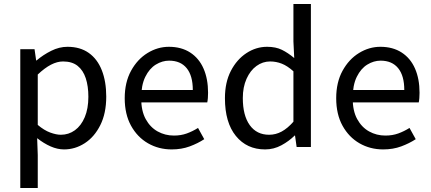

<svg xmlns="http://www.w3.org/2000/svg" viewBox="-20 -732 2146 956"><path d="M81 204V-487H152L160 -431H162Q195 -459 235 -479Q275 -499 316 -499Q379 -499 422 -468.5Q465 -438 487 -382Q509 -326 509 -251Q509 -168 479.5 -109Q450 -50 402 -19Q354 12 299 12Q266 12 232 -3Q198 -18 165 -44L168 40V204ZM283 -61Q322 -61 353 -83.5Q384 -106 402 -148.5Q420 -191 420 -250Q420 -303 407 -342.5Q394 -382 366.5 -404Q339 -426 294 -426Q265 -426 234 -410Q203 -394 168 -361V-110Q200 -83 230 -72Q260 -61 283 -61Z M835 12Q770 12 717 -18.5Q664 -49 632.5 -106Q601 -163 601 -243Q601 -322 632.5 -379.5Q664 -437 714.5 -468Q765 -499 821 -499Q883 -499 927 -470.5Q971 -442 993.5 -390.5Q1016 -339 1016 -270Q1016 -257 1015 -244Q1014 -231 1012 -222H669L668 -284H940Q940 -355 909.5 -392.5Q879 -430 822 -430Q788 -430 756 -410.5Q724 -391 703.5 -349.5Q683 -308 683 -243Q683 -180 705.5 -139Q728 -98 765 -77.5Q802 -57 846 -57Q881 -57 910 -67.5Q939 -78 966 -95L997 -39Q965 -18 924.5 -3Q884 12 835 12Z M1300 12Q1209 12 1154.5 -55Q1100 -122 1100 -243Q1100 -322 1129.5 -379Q1159 -436 1207 -467.5Q1255 -499 1310 -499Q1353 -499 1383.5 -484Q1414 -469 1445 -443L1441 -526V-712H1528V0H1457L1449 -57H1447Q1419 -29 1381 -8.5Q1343 12 1300 12ZM1320 -61Q1353 -61 1382.5 -77Q1412 -93 1441 -126V-377Q1411 -404 1383 -415Q1355 -426 1325 -426Q1288 -426 1257 -403.5Q1226 -381 1207.5 -339.5Q1189 -298 1189 -244Q1189 -157 1223.5 -109Q1258 -61 1320 -61Z M1888 12Q1823 12 1770 -18.5Q1717 -49 1685.5 -106Q1654 -163 1654 -243Q1654 -322 1685.5 -379.5Q1717 -437 1767.5 -468Q1818 -499 1874 -499Q1936 -499 1980 -470.5Q2024 -442 2046.5 -390.5Q2069 -339 2069 -270Q2069 -257 2068 -244Q2067 -231 2065 -222H1722L1721 -284H1993Q1993 -355 1962.5 -392.5Q1932 -430 1875 -430Q1841 -430 1809 -410.5Q1777 -391 1756.5 -349.5Q1736 -308 1736 -243Q1736 -180 1758.5 -139Q1781 -98 1818 -77.5Q1855 -57 1899 -57Q1934 -57 1963 -67.5Q1992 -78 2019 -95L2050 -39Q2018 -18 1977.5 -3Q1937 12 1888 12Z"/></svg>

Font: Assistant Medium
Style: Regular
Weight: 500
Designer: Hebrew By Ben Nathan, Latin by Paul Hunt
Version: Version 3.000